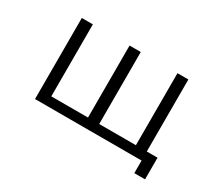

<svg xmlns="http://www.w3.org/2000/svg" viewBox="-113 -734 1226 1083"><g transform="rotate(30 500.0 -193.0)"><path d="M843 30H149V-498H221V-29H460V-498H533V-29H772V-498H843V-29H913V112H843Z"/></g></svg>

Font: LINE Seed JP_TTF Regular
Style: Regular
Weight: 400
Designer: LINE & Fontrix & Fontworks
Version: Version 1.002